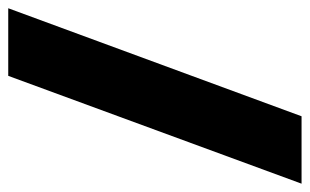

<svg xmlns="http://www.w3.org/2000/svg" viewBox="-163 -589 752 466"><g transform="rotate(90 213.0 -356.0)"><path d="M164.1 0H0L262.2 -711.9H425.8Z"/></g></svg>

Font: Creato Display Black
Style: Regular
Weight: 900
Version: Version 1.000